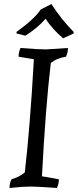

<svg xmlns="http://www.w3.org/2000/svg" viewBox="-20 -925 385 952"><path d="M272 -36Q272 -13 262 7Q164 0 134 0Q90 0 40 6L27 7Q27 -16 37 -36Q75 -47 103 -70Q129 -295 148 -631L72 -644Q72 -667 82 -687Q170 -680 207 -680L317 -687Q317 -664 307 -644Q260 -636 232 -613Q206 -396 188 -51ZM182 -878 235 -905Q282 -831 345 -767V-759L293 -735Q239 -781 206 -832Q166 -786 106 -748L62 -759V-767Q151 -831 182 -878Z"/></svg>

Font: Kotta One
Style: Regular
Weight: 400
Designer: Ania Kruk
Foundry: Ania Kruk
Version: Version 1.001